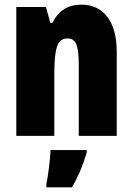

<svg xmlns="http://www.w3.org/2000/svg" viewBox="-20 -583 570 824"><path d="M481 -360V0H318V-308Q318 -366 308 -392Q298 -418 270 -418Q247 -418 235 -403Q223 -388 218 -353Q213 -318 213 -253V0H50V-553H177L196 -485H205Q243 -563 329 -563Q401 -563 441 -510Q481 -457 481 -360ZM352 72Q329 152 289 221H179V207Q185 179 190.5 134Q196 89 197 61H352Z"/></svg>

Font: Noto Sans UI CondBlack
Style: Regular
Weight: 900
Width: 3
Designer: Monotype Design Team
Foundry: Monotype Imaging Inc.
Version: Version 1.001